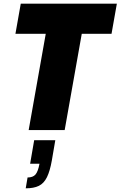

<svg xmlns="http://www.w3.org/2000/svg" viewBox="-20 -708 656 1045"><path d="M136 0 229 -524H64L93 -688H616L587 -524H425L332 0ZM120 317 130 258Q159 258 173 242Q187 226 195 183H144L166 55H281L262 166Q252 223 235.5 256.5Q219 290 191.5 303.5Q164 317 120 317Z"/></svg>

Font: Archivo Condensed Black
Style: Italic
Weight: 900
Width: 3
Italic angle: -10°
Designer: Hector Gatti
Foundry: Omnibus-Type
Version: Version 2.001